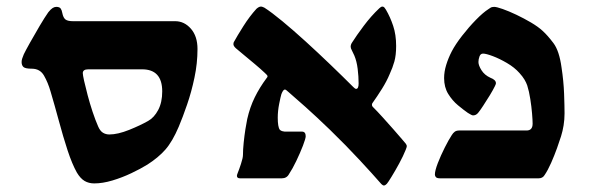

<svg xmlns="http://www.w3.org/2000/svg" viewBox="-20 -548 1814 590"><path d="M269.5 15.6Q252.9 15.6 240 8.1Q227.1 0.5 216.3 -17.6Q201.7 -43.5 187.7 -85.9Q173.8 -128.4 160.9 -176.5Q147.9 -224.6 135.3 -267.1Q127.4 -294.4 115.2 -315.7Q103 -336.9 77.6 -336.9Q58.1 -336.9 52.2 -342Q46.4 -347.2 46.4 -357.4Q46.4 -362.8 48.3 -368.4Q50.3 -374 53.2 -381.3Q58.1 -391.6 72 -416.5Q85.9 -441.4 101.8 -468.3Q117.7 -495.1 128.4 -510.3Q136.2 -520 141.8 -523.4Q147.5 -526.9 152.8 -526.9Q162.6 -526.9 166.3 -522Q169.9 -517.1 171.4 -508.3Q174.3 -493.2 181.4 -488Q188.5 -482.9 203.6 -482.9H518.1Q546.4 -482.9 566.7 -459.7Q586.9 -436.5 586.9 -397.5Q586.9 -353.5 577.6 -309.6Q568.4 -265.6 554.9 -226.6Q541.5 -187.5 529.3 -158.7Q509.8 -112.8 488 -88.1Q466.3 -63.5 432.6 -42Q412.1 -29.3 383.8 -15.9Q355.5 -2.4 325.4 6.6Q295.4 15.6 269.5 15.6ZM315.9 -134.8Q341.8 -134.8 377 -148.9Q412.1 -163.1 435.1 -176.3Q453.6 -186.5 466.1 -210Q478.5 -233.4 478.5 -267.1Q478.5 -335 416.5 -335H251.5Q234.4 -335 234.4 -323.2Q234.4 -317.9 238.5 -299.3Q242.7 -280.8 249.3 -255.6Q255.9 -230.5 264.4 -204.8Q272.9 -179.2 281.7 -159.2Q287.6 -145.5 296.4 -140.1Q305.2 -134.8 315.9 -134.8Z M1159.7 22Q1157.2 22 1155.3 20.3Q1153.3 18.6 1151.9 17.6Q1125 -13.2 1084.7 -56.6Q1044.4 -100.1 993.7 -149.4Q951.7 -189.9 918.9 -219.2Q886.2 -248.5 867.7 -264.2Q863.8 -267.6 860.6 -270.3Q857.4 -272.9 855.5 -272.9Q850.1 -272.9 844.7 -258.8Q842.3 -251 837.9 -229Q833.5 -207 833.5 -186.5Q833.5 -157.7 839.8 -149.4Q842.3 -146.5 847.2 -145Q852.1 -143.6 854.5 -143.6H907.7Q919.4 -143.6 919.4 -129.4Q919.4 -122.6 910.9 -100.3Q902.3 -78.1 890.4 -53.2Q878.4 -28.3 868.2 -13.2Q861.3 0 845.7 0H717.8Q708 0 708 -7.8Q708 -10.7 710.9 -17.6Q714.4 -25.9 720.5 -44.4Q726.6 -63 726.6 -71.8Q726.6 -87.9 728.8 -109.4Q731 -130.9 734.1 -150.9Q737.3 -170.9 739.7 -182.1Q748 -218.8 762.9 -249Q777.8 -279.3 799.3 -308.1Q802.2 -311 802.2 -314Q802.2 -315.4 798.8 -319.1Q795.4 -322.8 793 -324.7Q781.2 -335.9 763.7 -350.6Q746.1 -365.2 729.7 -378.9Q713.4 -392.6 704.6 -399.9Q697.3 -406.7 697.3 -412.1Q697.3 -417 698.7 -418.9Q708.5 -437 727.8 -467.5Q747.1 -498 768.1 -521Q775.9 -527.8 781.7 -527.8Q784.7 -527.8 787.4 -526.6Q790 -525.4 792.5 -524.4Q814.5 -510.3 847.9 -482.7Q881.3 -455.1 919.4 -420.4Q957.5 -385.7 995.6 -349.1Q1033.7 -312.5 1065.4 -280.8Q1067.4 -278.8 1069.8 -276.9Q1072.3 -274.9 1074.2 -274.9Q1082 -274.9 1082 -291.5Q1082 -313 1079.1 -336.4Q1076.2 -359.9 1068.8 -377.4Q1064.9 -386.2 1061.3 -393.1Q1057.6 -399.9 1057.6 -404.3Q1057.6 -411.1 1062 -417.5Q1075.2 -438.5 1097.7 -468.5Q1120.1 -498.5 1145.5 -522.5Q1147.9 -524.4 1150.1 -526.1Q1152.3 -527.8 1155.3 -527.8Q1158.7 -527.8 1161.4 -524.7Q1164.1 -521.5 1166 -518.1Q1179.2 -495.6 1188.2 -468.5Q1197.3 -441.4 1197.3 -406.7Q1197.3 -378.4 1191.9 -359.1Q1186.5 -339.8 1177.2 -319.8Q1168.5 -298.8 1154.1 -275.6Q1139.6 -252.4 1124 -230.5Q1123 -228.5 1123 -225.6Q1123 -222.2 1125.5 -219.7Q1139.2 -206.1 1156 -187.5Q1172.9 -168.9 1188.5 -151.1Q1204.1 -133.3 1214.8 -120.8Q1225.6 -108.4 1226.6 -106.9Q1230 -102.1 1230 -99.6Q1230 -96.2 1228.8 -93.5Q1227.5 -90.8 1226.6 -87.4Q1219.2 -68.8 1206.8 -45.9Q1194.3 -22.9 1183.3 -5.1Q1172.4 12.7 1168.9 16.6Q1167 18.6 1164.6 20.3Q1162.1 22 1159.7 22Z M1333 0Q1323.2 0 1319.8 -3.4Q1316.4 -6.8 1316.4 -11.7Q1316.4 -23.4 1325.4 -46.9Q1334.5 -70.3 1346.7 -94.5Q1358.9 -118.7 1368.2 -132.8Q1372.1 -139.2 1377.2 -143.1Q1382.3 -147 1391.1 -147H1598.1Q1616.7 -147 1616.7 -168Q1616.7 -178.2 1615 -199Q1613.3 -219.7 1609.6 -243.4Q1606 -267.1 1600.1 -285.6Q1597.2 -293.9 1591.6 -303.5Q1585.9 -313 1576.2 -323.7Q1561 -340.8 1538.1 -354.2Q1515.1 -367.7 1494.4 -375.5Q1473.6 -383.3 1464.4 -383.3Q1456.5 -383.3 1453.4 -374.5Q1450.2 -365.7 1450.2 -357.4Q1450.2 -347.2 1459.5 -332.3Q1468.8 -317.4 1486.8 -309.1Q1503.9 -302.7 1503.9 -292.5Q1503.9 -290 1502.7 -287.6Q1501.5 -285.2 1500.5 -282.7Q1495.6 -272.5 1485.4 -255.6Q1475.1 -238.8 1464.8 -223.1Q1454.6 -207.5 1449.2 -201.2Q1442.9 -193.4 1433.6 -193.4Q1429.7 -193.4 1417.5 -201.2Q1404.3 -210.4 1387.2 -224.6Q1370.1 -238.8 1357.4 -259.3Q1344.7 -279.8 1344.7 -308.1Q1344.7 -327.6 1351.1 -348.4Q1357.4 -369.1 1368.2 -390.1Q1379.4 -411.6 1399.9 -438Q1420.4 -464.4 1442.6 -487.1Q1464.8 -509.8 1481 -520Q1482.4 -521 1486.8 -523.9Q1491.2 -526.9 1498.5 -526.9Q1505.9 -526.9 1524.7 -520.3Q1543.5 -513.7 1566.7 -502.7Q1589.8 -491.7 1611.8 -478.8Q1633.8 -465.8 1647.5 -453.1Q1662.6 -439.5 1680.7 -415.5Q1698.7 -391.6 1705.6 -340.3Q1711.9 -299.3 1713.4 -260.3Q1714.8 -221.2 1714.8 -199.7Q1714.8 -180.7 1711.9 -162.8Q1709 -145 1704.1 -129.4Q1699.7 -115.2 1691.7 -92.8Q1683.6 -70.3 1673.6 -47.6Q1663.6 -24.9 1653.3 -9.8Q1647.5 0 1634.8 0Z"/></svg>

Font: David Libre
Style: Bold
Weight: 700
Designer: Ismar David, J. Victor Gaultney, Annie Olsen and Meir Sadan
Foundry: Monotype Imaging Inc. & SIL International
Version: Version 1.100; ttfautohint (v1.8.4.7-5d5b)